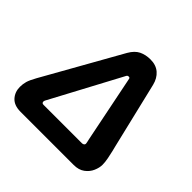

<svg xmlns="http://www.w3.org/2000/svg" viewBox="-176 -886 1060 1060"><g transform="rotate(45 353.5 -356.0)"><path d="M121 0Q71 0 46 -27.5Q21 -55 21 -95Q21 -118 27 -138.5Q33 -159 52 -193L307 -646Q329 -684 358 -698Q387 -712 424 -712Q468 -712 495.5 -688Q523 -664 533 -623L626 -234Q628 -227 633 -206Q638 -185 643 -159.5Q648 -134 648 -113Q648 -90 636.5 -63.5Q625 -37 600 -18.5Q575 0 536 0ZM183 -117H483Q490 -117 495.5 -120.5Q501 -124 501 -131Q501 -135 499 -143Q497 -151 495 -161L416 -552Q415 -557 412.5 -558.5Q410 -560 405 -560Q401 -560 398 -558Q395 -556 393 -552L173 -140Q170 -134 170 -129Q170 -124 173 -120.5Q176 -117 183 -117Z"/></g></svg>

Font: MuseoModerno SemiBold
Style: Italic
Weight: 600
Italic angle: -9°
Designer: Pablo Cosgaya, Héctor Gatti, Marcela Romero, and the Authors of The MuseoModerno Project.
Foundry: Omnibus-Type Team
Version: Version 1.003